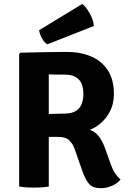

<svg xmlns="http://www.w3.org/2000/svg" viewBox="-20 -954 653 982"><path d="M562.5 -473Q562.5 -425 544.2 -388Q526 -351 497.8 -326.2Q469.5 -301.5 439.5 -290Q467.5 -280.5 486 -256Q504.5 -231.5 516 -199L548 -110Q556.5 -85.5 568.8 -67.2Q581 -49 596.5 -36.5Q582.5 -17 554 -4.2Q525.5 8.5 495.5 8.5Q454 8.5 435.2 -13.8Q416.5 -36 401 -80L363 -188.5Q354 -215.5 335.8 -234.8Q317.5 -254 276.5 -254H167.5V-368.5Q187 -369.5 215.8 -370.5Q244.5 -371.5 270.5 -372.2Q296.5 -373 308.5 -373Q348 -373 369.2 -387.2Q390.5 -401.5 398.5 -424.5Q406.5 -447.5 406.5 -473Q406.5 -500 398.5 -522.5Q390.5 -545 369.2 -558.8Q348 -572.5 308.5 -572.5Q298 -572.5 285 -572.5Q272 -572.5 258 -572.8Q244 -573 229.5 -573.5V0Q210.5 3.5 190 4.5Q169.5 5.5 153.5 5.5Q139.5 5.5 118 4.5Q96.5 3.5 78 0V-678L85 -684.5Q148 -686 206.5 -687.2Q265 -688.5 321 -688.5Q390.5 -688.5 445 -665.8Q499.5 -643 531 -595.2Q562.5 -547.5 562.5 -473ZM401 -934Q419 -920 438.2 -886.8Q457.5 -853.5 460 -821L222.5 -727.5Q206.5 -736 194.8 -758Q183 -780 180 -799.5Z"/></svg>

Font: Signika Negative
Style: Bold
Weight: 700
Designer: Anna Giedry
Foundry: Anna Giedry
Version: Version 2.001